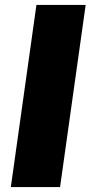

<svg xmlns="http://www.w3.org/2000/svg" viewBox="-20 -760 368 780"><path d="M328 -740 224 0H24L128 -740Z"/></svg>

Font: Pathway Extreme 28pt ExtraBold
Style: Italic
Weight: 800
Italic angle: -8°
Designer: Eduardo Rodriguez Tunni
Foundry: Eduardo Rodriguez Tunni
Version: Version 1.001;gftools[0.9.26]